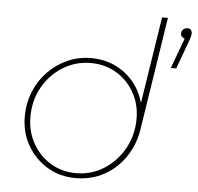

<svg xmlns="http://www.w3.org/2000/svg" viewBox="-53 -784 876 851"><g transform="rotate(5 385.5 -358.5)"><path d="M313 13Q243 13 187 -21Q131 -55 98.5 -112Q66 -169 66 -239Q66 -299 87 -350.5Q108 -402 145.5 -440.5Q183 -479 232 -501Q281 -523 337 -523Q395 -523 443 -500.5Q491 -478 524.5 -438.5Q558 -399 573 -346H574L634 -730H660L582 -229Q572 -161 535.5 -106Q499 -51 442 -19Q385 13 313 13ZM313 -9Q380 -9 434 -42Q488 -75 522 -131Q556 -187 560 -255Q564 -326 535 -381.5Q506 -437 454.5 -469Q403 -501 337 -501Q270 -501 214 -466.5Q158 -432 124.5 -373Q91 -314 91 -240Q91 -176 120 -123.5Q149 -71 199.5 -40Q250 -9 313 -9ZM692 -510 742 -645Q734 -647 729 -652.5Q724 -658 724 -666Q724 -674 728 -680Q732 -686 738 -689Q744 -692 751 -692Q762 -692 766.5 -685.5Q771 -679 771 -671Q771 -664 768.5 -655.5Q766 -647 763 -638L716 -510Z"/></g></svg>

Font: MuseoModerno Thin
Style: Italic
Weight: 100
Italic angle: -9°
Designer: Pablo Cosgaya, Héctor Gatti, Marcela Romero, and the Authors of The MuseoModerno Project.
Foundry: Omnibus-Type Team
Version: Version 1.003